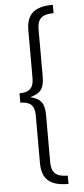

<svg xmlns="http://www.w3.org/2000/svg" viewBox="-66 -929 484 1103"><g transform="rotate(-5 176.0 -377.5)"><path d="M283 -894C177 -894 130 -854 130 -759V-484C130 -426 102 -404 48 -404V-350C102 -350 130 -329 130 -271V4C130 99 177 139 283 139V91C215 91 189 65 189 6V-267C189 -342 161 -363 107 -377C161 -391 189 -413 189 -487V-761C189 -820 215 -846 283 -846Z"/></g></svg>

Font: Glow Sans SC Normal
Style: Regular
Weight: 400
Designer: Ryoko NISHIZUKA (kana, bopomofo & ideographs); Paul D. Hunt (Latin, Greek & Cyrillic); Sandoll Communications, Soo-young
Version: Version 0.93